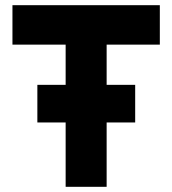

<svg xmlns="http://www.w3.org/2000/svg" viewBox="-20 -720 664 740"><path d="M596 -548H391V-393H501V-248H391V0H233V-248H124V-393H233V-548H28V-700H596Z"/></svg>

Font: Overpass Heavy
Style: Regular
Weight: 900
Designer: Delve Withrington, Thomas Jockin
Foundry: Delve Fonts
Version: Version 3.000;DELV;Overpass